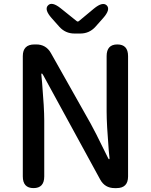

<svg xmlns="http://www.w3.org/2000/svg" viewBox="-20 -965 774 985"><path d="M152 0Q97 0 97 -60V-677Q97 -737 157 -737H166Q216 -737 241 -693L445 -331Q460 -304 474 -276L532 -159Q537 -148 539.5 -148Q542 -148 542 -153L538 -192Q527 -328 527 -393V-677Q527 -737 582 -737Q637 -737 637 -677V-60Q637 0 578 0H568Q518 0 494 -44L203 -577Q197 -588 194.5 -588Q192 -588 192 -583L196 -540Q207 -410 207 -347V-60Q207 0 152 0ZM362 -793Q316 -793 285 -827L245 -872Q206 -916 226 -937Q246 -959 292 -922L373 -857Q379 -852 385 -857L462 -921Q507 -958 528 -937Q548 -916 509 -872L469 -827Q438 -793 392 -793Z"/></svg>

Font: Resource Han Rounded JP Medium
Style: Regular
Weight: 500
Designer: Cyano Hao (round all glyphs); Ryoko NISHIZUKA 西塚涼子 (kana, bopomofo & ideographs); Paul D. Hunt (Latin, Greek & Cyrillic)
Foundry: Cyano Hao
Version: 0.990